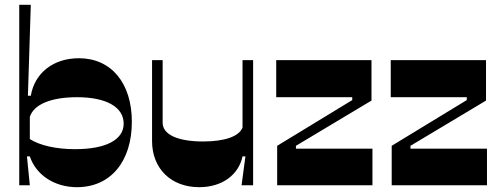

<svg xmlns="http://www.w3.org/2000/svg" viewBox="-20 -770 2080 798"><path d="M300 8C439 8 528 -98 528 -264C528 -425 442 -528 308 -528C202 -528 124 -467 108 -372H96L108 -750H60V0H104L92 -120H104C130 -42 207 8 300 8ZM104 -192V-284C120 -336 192 -366 300 -366C422 -366 494 -325 494 -256C494 -189 420 -150 292 -150C215 -150 146 -165 104 -192Z M808 8C904 8 972 -44 988 -120H1000L984 0H1032V-520H988V-240C974 -203 914 -182 824 -182C718 -182 656 -211 656 -260V-520H612V-184C612 -68 692 8 808 8Z M1132 0H1528V-152H1210V-164L1524 -352V-520H1128V-366H1444V-354L1132 -164Z M1608 0H2004V-152H1686V-164L2000 -352V-520H1604V-366H1920V-354L1608 -164Z"/></svg>

Font: Ribes
Style: Bold
Weight: 900
Designer: Luigi Gorlero
Foundry: Collletttivo
Version: Version 2.100;Glyphs 3.1.2 (3151)